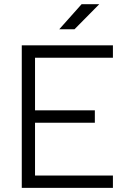

<svg xmlns="http://www.w3.org/2000/svg" viewBox="-20 -914 626 934"><path d="M85.9 0H529.3V-60.1H150.4V-316.9H441.4V-377.4H150.4V-633.3H529.3V-693.4H85.9ZM268.1 -771.5H342.3L462.9 -893.6H377Z"/></svg>

Font: Cascadia Mono Light
Style: Regular
Weight: 300
Monospace: yes
Designer: Aaron Bell
Foundry: Saja Typeworks
Version: Version 2404.023